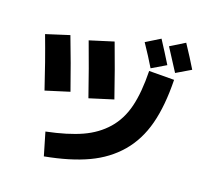

<svg xmlns="http://www.w3.org/2000/svg" viewBox="-123 -979 1247 1172"><g transform="rotate(15 500.0 -392.5)"><path d="M738 -615 899 -602Q888 -435 846.5 -318.5Q805 -202 725 -123.5Q645 -45 530.5 -3Q416 39 252 55L222 -94Q360 -110 450.5 -142Q541 -174 604 -234.5Q667 -295 698 -386.5Q729 -478 738 -615ZM836 -678 742 -633Q710 -699 666 -778L760 -825Q801 -748 836 -678ZM990 -690 894 -644Q840 -748 816 -792L912 -840Q958 -756 990 -690ZM66 -668 217 -702Q264 -539 307 -368L152 -334Q112 -504 66 -668ZM333 -700 488 -734Q532 -578 578 -392L423 -358Q378 -539 333 -700Z"/></g></svg>

Font: Mplus 1p ExtraBold
Style: Regular
Weight: 800
Version: Version 1.061